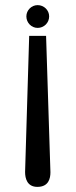

<svg xmlns="http://www.w3.org/2000/svg" viewBox="-20 -730 297 750"><path d="M78 -58C78 -33 86 0 126 0C170 0 177 -33 177 -57L160 -590H94ZM127 -621C152 -621 172 -641 172 -666C172 -690 152 -710 127 -710C103 -710 83 -690 83 -666C83 -641 103 -621 127 -621Z"/></svg>

Font: Advent Pro
Style: SemiBold
Weight: 600
Designer: Andreas Kalpakidis
Foundry: Andreas Kalpakidis
Version: Version 2.002 2008